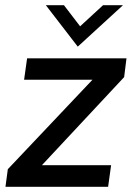

<svg xmlns="http://www.w3.org/2000/svg" viewBox="-20 -717 512 737"><path d="M10 -67.5 335 -411H72.5L84 -493H465.5L456.5 -421L141 -83H406.5L395 0H1ZM156 -697H225.5L287.5 -616L375.5 -697H452L278.5 -538Z"/></svg>

Font: HK Grotesk Medium
Style: Italic
Weight: 500
Italic angle: -8°
Designer: Alfredo Marco Pradil
Foundry: Hanken Design Co.
Version: Version 3.004